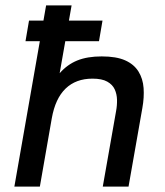

<svg xmlns="http://www.w3.org/2000/svg" viewBox="-20 -688 610 708"><path d="M33 0 150 -668H244L200 -418Q228 -450 265 -465Q302 -480 355 -480Q409 -480 441.5 -465.5Q474 -451 490.5 -424.5Q507 -398 509.5 -363.5Q512 -329 505 -290L454 0H359L408 -278Q412 -299 411.5 -320Q411 -341 403 -358.5Q395 -376 375.5 -387Q356 -398 321 -398Q260 -398 222 -361.5Q184 -325 171 -252L127 0ZM74 -536 87 -612H358L345 -536Z"/></svg>

Font: Gantari Medium
Style: Italic
Weight: 500
Italic angle: -10°
Designer: Anugrah Pasau
Foundry: Lafontype
Version: Version 1.000